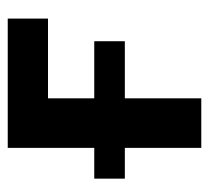

<svg xmlns="http://www.w3.org/2000/svg" viewBox="-42 -498 540 496"><g transform="rotate(-90 228.0 -250.0)"><path d="M94 0V-500H428V-396H222V0ZM14.5 -197.5V-276.5H369.5V-197.5Z"/></g></svg>

Font: Geologica Roman Medium
Style: Regular
Weight: 500
Designer: Sindre Bremnes, Frode Helland
Foundry: Monokrom Skriftforlag AS
Version: Version 1.010;gftools[0.9.28]